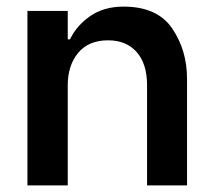

<svg xmlns="http://www.w3.org/2000/svg" viewBox="-20 -561 645 581"><path d="M63 -528H185V-442H192Q211 -483 252.5 -512Q294 -541 354 -541Q456 -541 501 -475Q546 -409 546 -322V0H425V-303Q425 -368 393.5 -403.5Q362 -439 307 -439Q248 -439 216.5 -401Q185 -363 185 -303V0H63Z"/></svg>

Font: Lopes Sans SemiBold
Style: Regular
Weight: 600
Designer: Gabriel Lam, Diego Maldonado
Foundry: TypeRant, Foresti Design
Version: Version 4.000